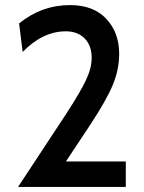

<svg xmlns="http://www.w3.org/2000/svg" viewBox="-20 -735 566 754"><path d="M240 -288Q294 -371 317 -419Q340 -467 340 -508Q340 -556 312.5 -584Q285 -612 238 -612Q148 -612 69 -531L55 -643Q144 -715 255 -715Q347 -715 397.5 -661Q448 -607 448 -524Q448 -461 422.5 -400.5Q397 -340 335 -246L239 -101H474V-1H51Z"/></svg>

Font: Cabin Medium
Style: Regular
Weight: 500
Designer: Pablo Impallari
Foundry: Pablo Impallari. http://www.impallari.com Igino Marini. http://www.ikern.com
Version: Version 2.200